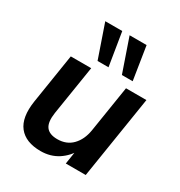

<svg xmlns="http://www.w3.org/2000/svg" viewBox="-179 -883 955 1018"><g transform="rotate(30 298.0 -374.0)"><path d="M217 10Q125 10 83 -43Q41 -96 57 -201L105 -505H230L182 -203Q173 -143 193 -116Q213 -89 262 -89Q318 -89 353 -125Q388 -161 398 -221L443 -505H568L488 0H366L382 -103H397Q368 -49 322 -19.5Q276 10 217 10ZM389 -555 319 -758H423L455 -555ZM240 -555 170 -758H274L307 -555Z"/></g></svg>

Font: Mulish ExtraLight
Style: Italic
Weight: 200
Italic angle: -9°
Designer: Vernon Adams
Foundry: Vernon Adams
Version: Version 3.603